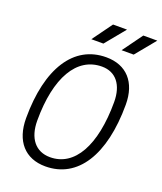

<svg xmlns="http://www.w3.org/2000/svg" viewBox="-162 -997 934 1109"><g transform="rotate(20 305.0 -442.0)"><path d="M250.5 9.8C448.7 9.8 565.9 -173.8 565.9 -484.4C565.9 -621.6 492.2 -703.1 367.2 -703.1C168.5 -703.1 51.3 -521.5 51.3 -214.4C51.3 -73.7 125 9.8 250.5 9.8ZM257.8 -49.3C168.9 -49.3 116.7 -114.3 116.7 -223.6C116.7 -487.8 208 -644 362.3 -644C447.3 -644 497.6 -581.1 497.6 -475.1C497.6 -207.5 408.2 -49.3 257.8 -49.3ZM249.5 -771.5H323.7L424.3 -894H338.4ZM435.5 -771.5H509.8L610.4 -894H524.4Z"/></g></svg>

Font: Cascadia Code NF Light
Style: Italic
Weight: 300
Italic angle: -10°
Monospace: yes
Designer: Aaron Bell
Foundry: Saja Typeworks
Version: Version 2404.023